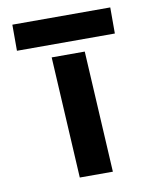

<svg xmlns="http://www.w3.org/2000/svg" viewBox="-72 -648 554 703"><g transform="rotate(-10 205.5 -297.0)"><path d="M22 -594V-497H386V-594ZM266 -451H143L168 0H291Z"/></g></svg>

Font: Charger
Style: ExBd
Weight: 400
Designer: Jasper
Foundry: Cannot Into Space Fonts
Version: Version 0.99